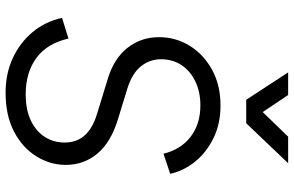

<svg xmlns="http://www.w3.org/2000/svg" viewBox="-202 -837 1051 687"><g transform="rotate(90 323.5 -493.5)"><path d="M44 -190 118 -213Q135 -137 187 -98.5Q239 -60 317 -60Q373 -60 411.5 -78.5Q450 -97 470 -128.5Q490 -160 490 -199Q490 -243 464 -271.5Q438 -300 388 -315L258 -355Q188 -377 150.5 -425Q113 -473 113 -537Q113 -597 144 -647Q175 -697 230 -727Q285 -757 357 -757Q423 -757 474 -732Q525 -707 558 -666.5Q591 -626 602 -577L530 -553Q515 -615 469.5 -650Q424 -685 357 -685Q309 -685 271.5 -667Q234 -649 213 -617.5Q192 -586 192 -544Q192 -504 217 -472.5Q242 -441 296 -424L410 -389Q490 -364 530 -316Q570 -268 570 -203Q570 -147 539 -97.5Q508 -48 450.5 -18Q393 12 311 12Q244 12 188.5 -13.5Q133 -39 95 -84.5Q57 -130 44 -190ZM337 -849 239 -999H320L381 -908L469 -999H564L421 -849Z"/></g></svg>

Font: Kosmopol Plus Jakarta Sans Italic It
Style: Regular
Weight: 400
Italic angle: -8.04999°
Designer: Gumpita Rahayu
Foundry: Tokotype
Version: Version 2.006